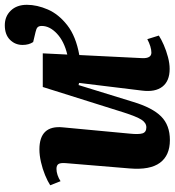

<svg xmlns="http://www.w3.org/2000/svg" viewBox="16 -728 727 799"><g transform="rotate(-90 379.5 -328.5)"><path d="M196 15Q132 15 101.5 -26.5Q71 -68 78 -152L100 -417Q102 -440 96.5 -448.5Q91 -457 76 -457Q64 -457 50.5 -452.5Q37 -448 25 -440L8 -483Q25 -494 50.5 -504.5Q76 -515 104.5 -521.5Q133 -528 157 -528Q259 -528 249 -430L223 -153Q219 -115 224 -99Q229 -83 249 -83Q268 -83 281 -103.5Q294 -124 311 -177L417 -514H557L552 -412Q607 -425 639 -455Q671 -485 671 -518Q671 -530 665.5 -535.5Q660 -541 646 -544L604 -554Q592 -572 592 -598Q592 -629 613.5 -650.5Q635 -672 674 -672Q711 -672 735 -647Q759 -622 759 -580Q759 -538 739.5 -493Q720 -448 674 -412Q628 -376 550 -362L537 -99Q536 -62 560 -62Q572 -62 586.5 -66.5Q601 -71 616 -79L631 -31Q616 -21 592 -10.5Q568 0 541.5 7Q515 14 492 14Q442 14 418.5 -16Q395 -46 402 -101L434 -363L425 -365L355 -138Q331 -58 294.5 -21.5Q258 15 196 15Z"/></g></svg>

Font: Literata 36pt
Style: Bold Italic
Weight: 700
Italic angle: -2°
Designer: Latin by Veronika Burian and Jose Scaglione. Greek by Irene Vlachou. Cyrillic by Vera Evstafieva
Foundry: TypeTogether
Version: Version 3.002